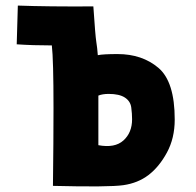

<svg xmlns="http://www.w3.org/2000/svg" viewBox="-20 -597 705 689"><path d="M333 -76Q392 -65 423 -93Q454 -121 454 -169Q454 -189 451 -211.5Q448 -234 428 -247Q408 -260 370 -260Q348 -260 333 -254Q333 -209 333 -76ZM331 -399Q350 -403 402 -403Q490 -403 548.5 -353.5Q607 -304 607 -168Q607 -101 579 -49.5Q551 2 513 31Q475 60 422.5 67.5Q370 75 170 70Q172 -93 172 -209Q172 -384 166 -434Q97 -434 40 -438L44 -577Q151 -573 315 -574Q322 -469 325.5 -447.5Q329 -426 331 -399Z"/></svg>

Font: KN Bobohei
Style: Bold
Weight: 700
Designer: Kingnam Type Foundry
Version: Version 1.710;March 18, 2023